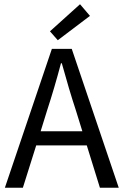

<svg xmlns="http://www.w3.org/2000/svg" viewBox="-20 -887 584 907"><path d="M203 -367 172 -267H369L338 -367Q307 -461 272 -588H268Q237 -471 203 -367ZM3 0 225 -656H319L541 0H452L390 -200H151L88 0ZM253 -697 216 -739 358 -867 405 -812Z"/></svg>

Font: Toshiba Sans
Style: Regular
Weight: 400
Designer: Paul D. Hunt
Foundry: Toshiba Corporation
Version: Version 2.020;PS 2.0;hotconv 1.0.86;makeotf.lib2.5.63406